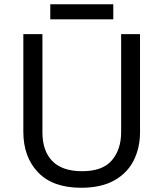

<svg xmlns="http://www.w3.org/2000/svg" viewBox="-20 -875 771 905"><path d="M640 -252Q640 -178 610 -118.5Q580 -59 518.5 -24.5Q457 10 362 10Q229 10 159.5 -62.5Q90 -135 90 -254V-714H180V-251Q180 -164 226.5 -116Q273 -68 367 -68Q464 -68 507.5 -119.5Q551 -171 551 -252V-714H640ZM514 -855V-784H217V-855Z"/></svg>

Font: Noto Sans Tai Viet
Style: Regular
Weight: 400
Designer: Monotype Design Team
Foundry: Monotype Imaging Inc.
Version: Version 2.003; ttfautohint (v1.8.4.7-5d5b)